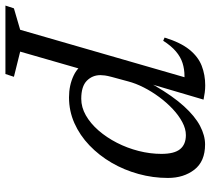

<svg xmlns="http://www.w3.org/2000/svg" viewBox="-137 -466 758 690"><g transform="rotate(90 242.0 -121.0)"><path d="M173.5 -143.5Q169.5 -128.5 168.2 -119Q167 -109.5 167 -103Q167 -74 187.2 -54Q207.5 -34 252 -34Q282.5 -34 311.5 -50.5Q340.5 -67 365.8 -96Q391 -125 410 -162Q429 -199 439.5 -240.2Q450 -281.5 450 -322Q450 -368.5 433 -389.2Q416 -410 382.5 -410Q360 -410 336 -397.2Q312 -384.5 289 -363Q266 -341.5 246 -314.5Q226 -287.5 211.2 -258.5Q196.5 -229.5 189.5 -202.5ZM121.5 -56H152L82.5 185.5L173 208L163 238.5H-83L-73 208L4 185.5L174.5 -405Q174 -405 172.8 -405Q171.5 -405 170.5 -405Q145.5 -405 123.5 -398Q101.5 -391 81.8 -374.2Q62 -357.5 43.5 -328.5L32 -333.5Q49.5 -390.5 75 -422.2Q100.5 -454 133.2 -466.8Q166 -479.5 204 -479.5Q217 -479.5 229.5 -477.8Q242 -476 255 -473.5L201.5 -292L205.5 -299.5Q242.5 -363 278.5 -402.8Q314.5 -442.5 349.2 -460.8Q384 -479 416 -479Q477 -479 506.8 -440.5Q536.5 -402 536.5 -345.5Q536.5 -291.5 522.2 -239.8Q508 -188 481.8 -143Q455.5 -98 419.5 -63.5Q383.5 -29 339.8 -9.5Q296 10 247 10Q203.5 10 168.2 -6.8Q133 -23.5 121.5 -56Z"/></g></svg>

Font: Newsreader 12pt
Style: Italic
Weight: 400
Italic angle: -17°
Version: Version 1.003